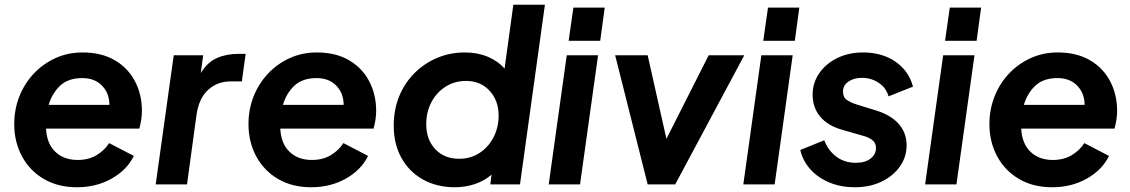

<svg xmlns="http://www.w3.org/2000/svg" viewBox="-20 -777 4762 809"><path d="M304 12Q224 12 164.5 -23Q105 -58 72.5 -118.5Q40 -179 40 -254Q40 -316 61.5 -370.5Q83 -425 122 -466.5Q161 -508 213.5 -532Q266 -556 328 -556Q408 -556 464 -523Q520 -490 549 -434Q578 -378 578 -310Q578 -292 575 -272.5Q572 -253 567 -235H174Q177 -172 213 -137.5Q249 -103 307 -103Q353 -103 386.5 -123Q420 -143 440 -174L544 -120Q515 -61 450.5 -24.5Q386 12 304 12ZM327 -448Q268 -448 234 -416.5Q200 -385 185 -335H441Q441 -384 410 -416Q379 -448 327 -448Z M636 0 712 -544H836L826 -469Q853 -514 893 -532Q933 -550 983 -550H1015L999 -434H952Q896 -434 857 -398.5Q818 -363 808 -293L768 0Z M1291 12Q1211 12 1151.5 -23Q1092 -58 1059.5 -118.5Q1027 -179 1027 -254Q1027 -316 1048.5 -370.5Q1070 -425 1109 -466.5Q1148 -508 1200.5 -532Q1253 -556 1315 -556Q1395 -556 1451 -523Q1507 -490 1536 -434Q1565 -378 1565 -310Q1565 -292 1562 -272.5Q1559 -253 1554 -235H1161Q1164 -172 1200 -137.5Q1236 -103 1294 -103Q1340 -103 1373.5 -123Q1407 -143 1427 -174L1531 -120Q1502 -61 1437.5 -24.5Q1373 12 1291 12ZM1314 -448Q1255 -448 1221 -416.5Q1187 -385 1172 -335H1428Q1428 -384 1397 -416Q1366 -448 1314 -448Z M1897 12Q1820 12 1761.5 -21Q1703 -54 1671 -112.5Q1639 -171 1639 -247Q1639 -316 1662.5 -372.5Q1686 -429 1727.5 -470Q1769 -511 1823 -533.5Q1877 -556 1938 -556Q1992 -556 2035 -538Q2078 -520 2106 -488L2143 -757H2276L2171 0H2046L2051 -41Q2021 -15 1981 -1.5Q1941 12 1897 12ZM1915 -108Q1963 -108 2000.5 -132.5Q2038 -157 2059.5 -198.5Q2081 -240 2081 -290Q2081 -353 2043 -394.5Q2005 -436 1944 -436Q1895 -436 1857 -411.5Q1819 -387 1797.5 -346Q1776 -305 1776 -254Q1776 -189 1814 -148.5Q1852 -108 1915 -108Z M2376 -605 2396 -745H2528L2509 -605ZM2292 0 2368 -544H2500L2424 0Z M2709 0 2572 -544H2709L2788 -192L2966 -544H3116L2825 0Z M3196 -605 3216 -745H3348L3329 -605ZM3112 0 3188 -544H3320L3244 0Z M3581 12Q3524 12 3476 -7.5Q3428 -27 3395.5 -62.5Q3363 -98 3352 -145L3453 -186Q3470 -142 3504.5 -116.5Q3539 -91 3586 -91Q3626 -91 3648.5 -109Q3671 -127 3671 -153Q3671 -176 3654 -188Q3637 -200 3616 -205L3529 -230Q3468 -247 3436 -285.5Q3404 -324 3404 -378Q3404 -428 3432 -468.5Q3460 -509 3508 -532.5Q3556 -556 3617 -556Q3696 -556 3752.5 -517.5Q3809 -479 3827 -412L3724 -371Q3714 -407 3682.5 -428Q3651 -449 3612 -449Q3577 -449 3554.5 -433Q3532 -417 3532 -391Q3532 -367 3549 -355.5Q3566 -344 3589 -337L3673 -311Q3734 -292 3767 -254.5Q3800 -217 3800 -165Q3800 -115 3771.5 -75Q3743 -35 3694 -11.5Q3645 12 3581 12Z M3962 -605 3982 -745H4114L4095 -605ZM3878 0 3954 -544H4086L4010 0Z M4413 12Q4333 12 4273.5 -23Q4214 -58 4181.5 -118.5Q4149 -179 4149 -254Q4149 -316 4170.5 -370.5Q4192 -425 4231 -466.5Q4270 -508 4322.5 -532Q4375 -556 4437 -556Q4517 -556 4573 -523Q4629 -490 4658 -434Q4687 -378 4687 -310Q4687 -292 4684 -272.5Q4681 -253 4676 -235H4283Q4286 -172 4322 -137.5Q4358 -103 4416 -103Q4462 -103 4495.5 -123Q4529 -143 4549 -174L4653 -120Q4624 -61 4559.5 -24.5Q4495 12 4413 12ZM4436 -448Q4377 -448 4343 -416.5Q4309 -385 4294 -335H4550Q4550 -384 4519 -416Q4488 -448 4436 -448Z"/></svg>

Font: Plus Jakarta Sans
Style: Bold Italic
Weight: 700
Italic angle: -8°
Designer: Gumpita Rahayu
Foundry: Tokotype
Version: Version 2.071; ttfautohint (v1.8.4.7-5d5b);gftools[0.9.29]